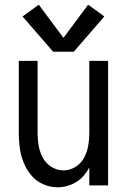

<svg xmlns="http://www.w3.org/2000/svg" viewBox="-20 -789 540 817"><path d="M206 -569 76 -719 145 -769 250 -628 355 -769 424 -719 294 -569ZM225 8Q194 8 164 -5Q134 -18 113.5 -42.5Q93 -67 81 -96.5Q69 -126 64.5 -157Q60 -188 60 -220V-530H140V-220Q140 -193 145 -166.5Q150 -140 163 -116.5Q176 -93 199.5 -78.5Q223 -64 250 -64Q277 -64 300.5 -78.5Q324 -93 337 -116.5Q350 -140 355 -166.5Q360 -193 360 -220V-530H440V0H360V-76Q350 -58 337 -42Q316 -18 286.5 -5Q257 8 225 8Z"/></svg>

Font: Iosevka SS01
Style: Regular
Weight: 400
Monospace: yes
Designer: Belleve Invis
Foundry: Belleve Invis
Version: 2.3.3; ttfautohint (v1.8.3)